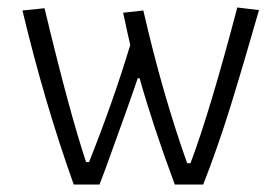

<svg xmlns="http://www.w3.org/2000/svg" viewBox="-20 -493 745 513"><path d="M40 -465 99 -471Q165 -195 210 -60H218Q285 -229 328 -373Q324 -389 309 -459L363 -465Q413 -246 480 -57H489Q541 -195 614 -473L672 -466Q627 -309 594.5 -204.5Q562 -100 523 0H447Q389 -156 353 -284H348Q328 -224 264 -48L246 0H177Q99 -218 40 -465Z"/></svg>

Font: Athiti
Style: Regular
Weight: 400
Designer: CadsonDemak Team
Foundry: CadsonDemak
Version: Version 1.032